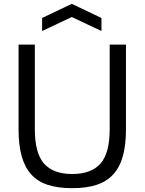

<svg xmlns="http://www.w3.org/2000/svg" viewBox="-20 -973 755 1003"><path d="M357 10Q282 10 229 -7.5Q176 -25 142.5 -62.5Q109 -100 93 -158Q77 -216 77 -296V-740H162V-298Q162 -173 210 -118.5Q258 -64 357 -64Q457 -64 505 -118.5Q553 -173 553 -298V-740H638V-296Q638 -216 622 -158Q606 -100 572 -62.5Q538 -25 485 -7.5Q432 10 357 10ZM200 -879 355 -953 510 -879V-811L355 -884L200 -811Z"/></svg>

Font: Encode Sans Narrow
Style: Regular
Weight: 400
Designer: Pablo Impallari, Andres Torresi
Foundry: Pablo Impallari, Andres Torresi
Version: Version 1.000; ttfautohint (v1.00) -l 8 -r 50 -G 200 -x 14 -